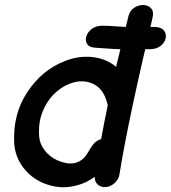

<svg xmlns="http://www.w3.org/2000/svg" viewBox="-20 -761 697 784"><path d="M410 3Q431 2 448 -13.5Q465 -29 468 -50Q502 -264 603 -689Q609 -714 597 -727Q585 -740 565.5 -740.5Q546 -741 528 -729.5Q510 -718 504 -693L454 -488Q414 -522 357 -528Q300 -534 243 -511Q150 -474 91 -384Q32 -294 38 -177Q41 -123 74 -78Q107 -34 158 -13Q190 0 222.5 3Q255 6 294 -4Q333 -14 367 -39Q366 -20 378.5 -8Q391 4 410 3ZM215 -106Q183 -120 162.5 -147Q142 -174 140 -203Q136 -258 152.5 -301.5Q169 -345 198.5 -375Q228 -405 264 -419Q315 -439 359.5 -419Q404 -399 419 -335L420 -331Q405 -260 393 -193Q371 -187 358 -168Q350 -157 342.5 -144Q335 -131 332 -127Q291 -73 215 -106ZM590 -560Q619 -560 636 -573.5Q653 -587 656.5 -605.5Q660 -624 648.5 -637.5Q637 -651 609 -651L509 -650Q502 -650 461 -653Q420 -656 399 -656Q372 -656 355 -643Q338 -630 332.5 -612.5Q327 -595 336 -581Q345 -567 371 -566Q400 -564 430 -562Q460 -560 477 -560Q478 -560 481.5 -560Q485 -560 492 -560Q498 -560 503 -560Q508 -560 513 -560Q517 -560 536.5 -560Q556 -560 590 -560Z"/></svg>

Font: Balsamiq Sans
Style: Italic
Weight: 400
Italic angle: -12°
Designer: Michael Angeles
Foundry: Balsamiq SRL
Version: Version 1.020; ttfautohint (v1.8.4.7-5d5b);gftools[0.9.26]